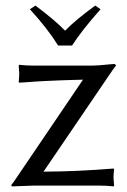

<svg xmlns="http://www.w3.org/2000/svg" viewBox="-20 -664 456 687"><path d="M188 -501Q149.4 -563 86.9 -630.9L106.9 -644Q177.7 -590.8 212.9 -554.2Q251.5 -593.8 320.8 -644L339.8 -630.9Q272.5 -555.2 237.8 -501ZM135.7 -49.8Q257.3 -50.3 386.2 -61L388.2 -58.1Q386.2 -42 386.2 -26.9Q386.2 -23.4 388.2 0L386.2 2.9Q363.3 0 330.1 0H104Q104 0 22.9 2.9L20 -1.5Q26.9 -9.3 42 -32.2L276.9 -378.9Q258.3 -378.4 238.8 -377.9Q219.2 -377.4 201.9 -376.7Q184.6 -376 166.7 -375.2Q148.9 -374.5 134.8 -373.8Q120.6 -373 106.4 -372.1Q92.3 -371.1 82.8 -370.4Q73.2 -369.6 64.5 -369.1Q55.7 -368.7 53 -368.4Q50.3 -368.2 48.8 -368.2L46.9 -371.1Q48.8 -387.2 48.8 -401.9Q48.8 -405.3 46.9 -429.2L48.8 -432.1Q71.8 -429.2 105 -429.2H309.1Q329.6 -429.2 376 -434.1Q387.7 -435.5 389.6 -435.1Q394.5 -433.1 395 -429.2Q386.7 -419.4 365.2 -387.2Z"/></svg>

Font: Linux Biolinum O
Style: Regular
Weight: 400
Designer: Philipp H. Poll
Foundry: Philipp H. Poll
Version: Version 1.0.4